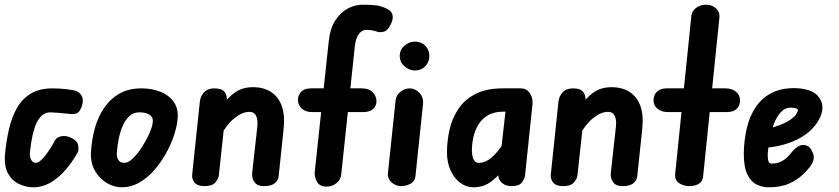

<svg xmlns="http://www.w3.org/2000/svg" viewBox="-36 -792 3572 817"><path d="M105 5Q76 5 46 -8.5Q16 -22 -2 -54Q-20 -86 -14 -143Q-9 -193 2 -241.5Q13 -290 34.5 -329.5Q56 -369 93 -392.5Q130 -416 188 -416Q216 -416 246.5 -412.5Q277 -409 290 -404Q304 -399 312.5 -382Q321 -365 311 -337Q302 -312 286.5 -308.5Q271 -305 253 -308Q234 -310 211.5 -312Q189 -314 179 -314Q153 -314 136.5 -295Q120 -276 111 -247.5Q102 -219 97.5 -190Q93 -161 91 -140Q90 -124 97 -111.5Q104 -99 116 -99Q127 -99 141 -112.5Q155 -126 170 -148Q185 -170 198 -195Q206 -209 226.5 -212.5Q247 -216 270 -204Q293 -193 296.5 -173.5Q300 -154 295 -144Q274 -106 245 -71.5Q216 -37 180.5 -16Q145 5 105 5Z M482 5Q449 5 418 -13.5Q387 -32 368 -65.5Q349 -99 351 -143Q354 -197 367.5 -246Q381 -295 407.5 -333.5Q434 -372 473 -394Q512 -416 566 -416Q611 -416 648 -401Q685 -386 705 -356Q725 -326 719 -280Q716 -250 703 -212Q690 -174 668.5 -136Q647 -98 618.5 -66Q590 -34 555.5 -14.5Q521 5 482 5ZM494 -99Q510 -99 529.5 -118Q549 -137 567.5 -165.5Q586 -194 599 -223Q612 -252 614 -272Q617 -292 601.5 -303Q586 -314 557 -314Q532 -314 515 -298.5Q498 -283 486.5 -257Q475 -231 469 -200.5Q463 -170 461 -140Q460 -124 467.5 -111.5Q475 -99 494 -99Z M834 0Q804 0 791.5 -15.5Q779 -31 782 -52L814 -356Q816 -382 832 -399Q848 -416 876 -416Q908 -416 920 -400.5Q932 -385 929 -359L895 -44Q893 -31 880 -15.5Q867 0 834 0ZM1087 0Q1059 0 1047 -16.5Q1035 -33 1037 -55L1059 -254Q1061 -272 1058 -286Q1055 -300 1047.5 -308Q1040 -316 1025 -316Q995 -316 962 -289.5Q929 -263 897 -206L912 -343Q929 -373 961.5 -397Q994 -421 1040 -421Q1086 -421 1117.5 -400.5Q1149 -380 1163 -341Q1177 -302 1171 -245L1150 -45Q1149 -26 1134 -13Q1119 0 1087 0Z M1354 2Q1324 2 1313 -18Q1302 -38 1303 -58L1363 -617Q1369 -673 1392 -707Q1415 -741 1445.5 -756.5Q1476 -772 1506 -772Q1543 -772 1566 -769Q1589 -766 1613 -753Q1631 -744 1634.5 -727Q1638 -710 1626 -687Q1614 -662 1598 -657.5Q1582 -653 1569 -657Q1562 -660 1549.5 -662.5Q1537 -665 1523 -665Q1505 -665 1491.5 -648Q1478 -631 1474 -596L1416 -50Q1414 -28 1396 -13Q1378 2 1354 2ZM1232 -365Q1231 -386 1245 -401Q1259 -416 1287 -416H1504Q1533 -416 1548.5 -401Q1564 -386 1566 -365Q1567 -342 1552 -328.5Q1537 -315 1510 -315H1293Q1265 -315 1249 -329Q1233 -343 1232 -365Z M1671 0Q1648 0 1630 -16Q1612 -32 1615 -58L1647 -362Q1649 -386 1667.5 -401Q1686 -416 1707 -416Q1730 -416 1748.5 -397Q1767 -378 1764 -349L1732 -44Q1730 -20 1710.5 -10Q1691 0 1671 0ZM1730 -492Q1705 -492 1685 -510Q1665 -528 1665 -554Q1665 -580 1685 -597.5Q1705 -615 1730 -615Q1756 -615 1773.5 -597.5Q1791 -580 1791 -554Q1791 -528 1773.5 -510Q1756 -492 1730 -492Z M1979 5Q1948 5 1922.5 -14Q1897 -33 1881.5 -66.5Q1866 -100 1866 -143Q1866 -192 1877 -240.5Q1888 -289 1914.5 -328.5Q1941 -368 1987 -392Q2033 -416 2103 -416H2150L2139 -317H2107Q2066 -317 2039.5 -301Q2013 -285 1998.5 -260Q1984 -235 1978 -206.5Q1972 -178 1972 -154Q1972 -129 1979 -114Q1986 -99 2002 -99Q2022 -99 2042 -111.5Q2062 -124 2082.5 -149.5Q2103 -175 2126 -214L2115 -80Q2092 -50 2058 -22.5Q2024 5 1979 5ZM2141 0Q2113 0 2097.5 -16Q2082 -32 2085 -52L2126 -416H2181Q2204 -416 2218 -396.5Q2232 -377 2230 -350L2198 -44Q2196 -31 2184.5 -15.5Q2173 0 2141 0Z M2360 0Q2330 0 2317.5 -15.5Q2305 -31 2308 -52L2340 -356Q2342 -382 2358 -399Q2374 -416 2402 -416Q2434 -416 2446 -400.5Q2458 -385 2455 -359L2421 -44Q2419 -31 2406 -15.5Q2393 0 2360 0ZM2613 0Q2585 0 2573 -16.5Q2561 -33 2563 -55L2585 -254Q2587 -272 2584 -286Q2581 -300 2573.5 -308Q2566 -316 2551 -316Q2521 -316 2488 -289.5Q2455 -263 2423 -206L2438 -343Q2455 -373 2487.5 -397Q2520 -421 2566 -421Q2612 -421 2643.5 -400.5Q2675 -380 2689 -341Q2703 -302 2697 -245L2676 -45Q2675 -26 2660 -13Q2645 0 2613 0Z M2897 0Q2874 0 2854.5 -12Q2835 -24 2837 -52L2906 -726Q2908 -744 2925.5 -758Q2943 -772 2968 -772Q2993 -772 3010.5 -756.5Q3028 -741 3025 -715L2956 -42Q2954 -19 2937 -9.5Q2920 0 2897 0ZM2745 -365Q2745 -387 2759 -401.5Q2773 -416 2801 -416H3050Q3079 -416 3096 -401.5Q3113 -387 3113 -365Q3113 -343 3099 -329Q3085 -315 3056 -315H2807Q2779 -315 2762 -329Q2745 -343 2745 -365Z M3234 5Q3208 5 3183.5 -7Q3159 -19 3144 -50Q3129 -81 3129 -139Q3130 -197 3142 -247.5Q3154 -298 3179.5 -336Q3205 -374 3245.5 -395.5Q3286 -417 3344 -417Q3419 -416 3447 -380.5Q3475 -345 3456 -298Q3443 -267 3417.5 -241.5Q3392 -216 3356.5 -198.5Q3321 -181 3278 -171.5Q3235 -162 3188 -162L3198 -240Q3213 -240 3238 -246Q3263 -252 3289 -262.5Q3315 -273 3334.5 -288Q3354 -303 3359 -321Q3361 -328 3351 -331Q3341 -334 3329 -334Q3304 -334 3286 -314Q3268 -294 3256.5 -263.5Q3245 -233 3239 -199.5Q3233 -166 3231 -140Q3230 -126 3232.5 -111Q3235 -96 3247 -96Q3270 -96 3286.5 -104Q3303 -112 3314.5 -123.5Q3326 -135 3332 -143Q3349 -165 3367.5 -172.5Q3386 -180 3405 -168Q3418 -158 3425 -135Q3432 -112 3412 -84Q3401 -69 3379 -48Q3357 -27 3322 -11Q3287 5 3234 5Z"/></svg>

Font: Edu NSW ACT Foundation
Style: Bold
Weight: 700
Version: Version 1.003